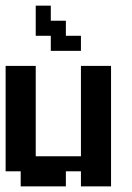

<svg xmlns="http://www.w3.org/2000/svg" viewBox="-20 -663 469 683"><path d="M267.9 0V-53.6H214.3V0H53.6V-53.6H0V-428.6H107.1V-107.1H267.9V-428.6H375V0ZM214.3 -589.3V-535.7H267.9V-482.1H160.7V-535.7H107.1V-642.9H160.7V-589.3Z"/></svg>

Font: Jersey 10
Style: Regular
Weight: 400
Designer: Sarah Cadigan-Fried
Version: Version 1.000